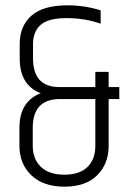

<svg xmlns="http://www.w3.org/2000/svg" viewBox="-20 -691 485 721"><path d="M428 -364V-319H388V-143Q388 -76 345 -33Q302 10 222 10Q142 10 97.5 -33Q53 -76 53 -143V-211Q53 -310 133 -341Q54 -371 54 -472V-526Q54 -593 98 -632Q142 -671 233 -671Q299 -671 358 -652V-602Q299 -623 230 -623Q161 -623 132.5 -597.5Q104 -572 104 -526V-472Q104 -364 203 -364H338V-421H388V-364ZM338 -143V-319H205Q103 -319 103 -211V-143Q103 -94 133.5 -64.5Q164 -35 221.5 -35Q279 -35 308.5 -64Q338 -93 338 -143Z"/></svg>

Font: Khand Light
Style: Regular
Weight: 300
Designer: Devanagari: Sanchit Sawaria, Jyotish Sonowal; Latin: Satya Rajpurohit
Foundry: Indian Type Foundry
Version: Version 1.101;PS 1.0;hotconv 1.0.78;makeotf.lib2.5.61930; tt